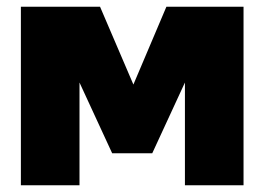

<svg xmlns="http://www.w3.org/2000/svg" viewBox="-20 -550 785 570"><path d="M42 0V-530H277L376 -299L474 -530H703V0H529V-305L432 -95H313L216 -305V0Z"/></svg>

Font: Golos Text ExtraBold
Style: Regular
Weight: 800
Designer: A.Korolkova, Vitaly Kuzmin
Foundry: ParaType Ltd
Version: Version 2.004